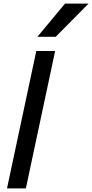

<svg xmlns="http://www.w3.org/2000/svg" viewBox="-20 -1049 513 1069"><path d="M182 -765H287L124 0H19ZM342 -1029H473L290 -844H188Z"/></svg>

Font: Application Medium
Style: Italic
Weight: 500
Italic angle: -12°
Designer: Wei Huang
Foundry: Wei Huang
Version: Version 0.012